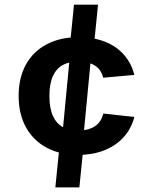

<svg xmlns="http://www.w3.org/2000/svg" viewBox="-20 -745 660 822"><path d="M340.7 -149.5 319.8 57.4H216.9L237.8 -149.5ZM315.2 -81.8Q238.3 -81.8 180.7 -112.2Q123 -142.6 91.4 -199.6Q59.8 -256.6 59.8 -334.4Q59.8 -412.2 91.2 -469Q122.7 -525.7 180.8 -555.8Q238.9 -586 317.2 -586Q378.8 -586 427.8 -567Q476.9 -548.1 509.5 -511.8Q542.2 -475.5 555.2 -424.2L421.7 -412.3Q413.1 -448 385.5 -464.8Q357.9 -481.7 315.9 -481.7Q276.4 -481.7 248.8 -466.7Q221.2 -451.7 206.4 -419Q191.5 -386.2 191.5 -334.3Q191.5 -282.1 206.4 -249.1Q221.2 -216.1 248.8 -201.1Q276.2 -186.1 315.2 -186.1Q357.3 -186.1 385 -203.6Q412.8 -221.2 422.5 -258.8L555.2 -244.4Q542.1 -193.6 508.7 -157Q475.2 -120.5 425.5 -101.1Q375.8 -81.8 315.2 -81.8ZM275.9 -516.5 296.8 -725.1H399.7L378.8 -516.5ZM242.2 -118.5 283.2 -547.5H374.2L333.2 -118.5Z"/></svg>

Font: Monaspace Neon Var
Style: Regular
Weight: 400
Designer: Riley Cran and the Lettermatic Team
Version: Version 1.000 (Monaspace Neon Var)